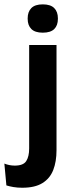

<svg xmlns="http://www.w3.org/2000/svg" viewBox="-70 -702 342 902"><path d="M195.5 -83.5H67V-490.5H195.5ZM131 -548.5Q94.5 -548.5 77.2 -565.8Q60 -583 60 -613.5V-616Q60 -646.5 77.2 -664Q94.5 -681.5 131 -681.5Q167.5 -681.5 184.8 -664Q202 -646.5 202 -616V-613.5Q202 -582.5 184.8 -565.5Q167.5 -548.5 131 -548.5ZM34.5 180Q12.5 180 -6.8 176.8Q-26 173.5 -40 169L-49.5 66.5Q-38.5 71 -26 73.5Q-13.5 76 -0.5 76Q39.5 76 53.2 54.8Q67 33.5 67 -4.5V-120H195.5V3.5Q195.5 57.5 180 97Q164.5 136.5 129.2 158.2Q94 180 34.5 180Z"/></svg>

Font: Anek Kannada SemiBold
Style: Regular
Weight: 600
Version: Version 1.003